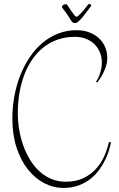

<svg xmlns="http://www.w3.org/2000/svg" viewBox="-20 -884 587 948"><path d="M527.8 -181.2Q525.4 -167.5 519 -145.3Q512.7 -123 501 -98.1Q489.3 -73.2 471.4 -47.9Q453.6 -22.5 428.5 -2.2Q403.3 18.1 369.6 31Q335.9 43.9 293 43.9Q244.1 43.9 198.7 20.5Q153.3 -2.9 118.2 -46.9Q83 -90.8 62 -154.5Q41 -218.3 41 -298.8Q41 -356 51.3 -410.6Q61.5 -465.3 80.8 -513.7Q100.1 -562 127.7 -602.8Q155.3 -643.6 190.4 -672.9Q225.6 -702.1 267.6 -718.5Q309.6 -734.9 356.9 -734.9Q392.6 -734.9 420.9 -724.1Q449.2 -713.4 469 -694.8Q488.8 -676.3 499.3 -651.1Q509.8 -626 509.8 -597.2Q509.8 -578.1 504.2 -559.8Q498.5 -541.5 490.7 -525.6Q482.9 -509.8 474.4 -496.8Q465.8 -483.9 460 -476.1L454.1 -481Q460 -488.8 465.1 -499.3Q470.2 -509.8 474.1 -522Q478 -534.2 480.5 -547.6Q482.9 -561 482.9 -575.2Q482.9 -601.1 473.9 -624Q464.8 -647 447.8 -664.3Q430.7 -681.6 406 -691.9Q381.3 -702.1 350.1 -702.1Q303.2 -702.1 263.9 -688.2Q224.6 -674.3 193.4 -649.2Q162.1 -624 138.4 -589.1Q114.7 -554.2 99.1 -512.2Q83.5 -470.2 75.7 -422.9Q67.9 -375.5 67.9 -325.2Q67.9 -285.6 74.5 -245.4Q81.1 -205.1 94.2 -167.5Q107.4 -129.9 127.2 -96.9Q147 -64 173.1 -39.6Q199.2 -15.1 232.2 -1Q265.1 13.2 304.2 13.2Q356 13.2 393.1 -5.1Q430.2 -23.4 455.6 -52Q481 -80.6 495.8 -115.2Q510.7 -149.9 518.1 -183.1ZM414.1 -860.4Q416.5 -864.3 421.9 -864.3Q424.8 -864.3 427.5 -862.3Q430.2 -860.4 430.2 -856.9Q430.2 -855 429.2 -854Q420.4 -842.3 409.9 -827.9Q399.4 -813.5 388.7 -800.5Q377.9 -787.6 368.2 -778.8Q358.4 -770 351.1 -770Q344.7 -770 339.6 -772.9Q334.5 -775.9 330.1 -784.2Q323.2 -796.4 312.5 -812Q301.8 -827.6 289.1 -843.3Q286.1 -846.2 286.1 -850.1Q286.1 -855.5 291.5 -859.4Q296.9 -863.3 308.1 -863.3Q310.1 -863.3 316.2 -853.5Q322.3 -843.8 330.1 -832.3Q337.9 -820.8 345.7 -811Q353.5 -801.3 358.9 -801.3Q361.3 -801.3 367.4 -806.6Q373.5 -812 381.6 -820.6Q389.6 -829.1 398.2 -839.6Q406.7 -850.1 414.1 -860.4Z"/></svg>

Font: Stalemate
Style: Regular
Weight: 400
Designer: Astigmatic (AOETI)
Foundry: Astigmatic (AOETI)
Version: Version 001.000